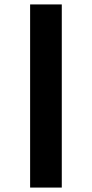

<svg xmlns="http://www.w3.org/2000/svg" viewBox="-20 -720 415 867"><path d="M259 -700H116V127H259Z"/></svg>

Font: Queering Heavy
Style: Bold
Weight: 900
Designer: Adam Naccarato
Foundry: adamnac
Version: Version 2.000;hotconv 1.0.109;makeotfexe 2.5.65596